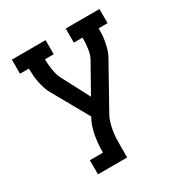

<svg xmlns="http://www.w3.org/2000/svg" viewBox="-171 -863 942 991"><g transform="rotate(-30 300.0 -367.5)"><path d="M128 0V-84H206Q206 -109 208 -133.5Q210 -158 214.5 -182.5Q219 -207 226.5 -230.5Q234 -254 247 -276L125 -493Q115 -510 109 -530Q103 -550 99 -570Q95 -590 93.5 -610.5Q92 -631 92 -651H39V-735H240V-651H188Q188 -636 189 -621Q190 -606 192.5 -591Q195 -576 198.5 -561Q202 -546 209 -533L297 -365L392 -534Q399 -547 402.5 -561.5Q406 -576 408 -591Q410 -606 411 -621Q412 -636 412 -651H360V-735H561V-651H508Q508 -631 506.5 -610.5Q505 -590 501 -570Q497 -550 491 -530Q485 -510 475 -493L335 -242Q324 -224 318 -203Q312 -182 308 -161Q304 -140 303 -118.5Q302 -97 302 -76V0Z"/></g></svg>

Font: Iosevka Curly Slab MdEx
Style: Regular
Weight: 500
Width: 7
Monospace: yes
Designer: Belleve Invis
Foundry: Belleve Invis
Version: Version 11.1.0; ttfautohint (v1.8.3)